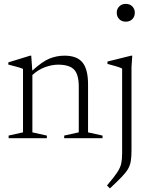

<svg xmlns="http://www.w3.org/2000/svg" viewBox="-20 -730 787 1014"><path d="M319 -14 396 -31V-273Q396 -336.5 371.2 -362.5Q346.5 -388.5 287 -388.5Q255.5 -388.5 219.2 -375.8Q183 -363 151 -334V-31L227.5 -14V0H25.5V-14L101.5 -31V-366Q93.5 -370 75.8 -375.2Q58 -380.5 24 -389V-400.5L139 -436H145L150.5 -357Q204.5 -406 242.2 -421Q280 -436 320.5 -436Q386.5 -436 415.8 -400Q445 -364 445 -284.5V-31L521.5 -14V0H319ZM644 -615.5Q623 -615.5 609.8 -629Q596.5 -642.5 596.5 -663Q596.5 -682.5 609.8 -696Q623 -709.5 644 -709.5Q666 -709.5 679 -696Q692 -682.5 692 -663Q692 -642.5 679 -629Q666 -615.5 644 -615.5ZM625 -368Q617 -372.5 593.5 -379.8Q570 -387 547.5 -392.5V-405L672.5 -436H678.5L674.5 -376V64.5Q674.5 98.5 670.8 121Q667 143.5 655.8 162.8Q644.5 182 621.8 205.5Q599 229 560.5 265L545 249.5Q582 206.5 599 180.5Q616 154.5 620.5 132.5Q625 110.5 625 79.5Z"/></svg>

Font: Newsreader Text Light
Style: Regular
Weight: 300
Designer: Hugues Gentile
Foundry: Production Type
Version: Version 1.001